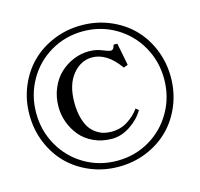

<svg xmlns="http://www.w3.org/2000/svg" viewBox="-107 -842 1012 971"><g transform="rotate(-15 399.5 -357.0)"><path d="M57.6 -209.7Q29.3 -278.3 29.3 -356.4Q29.3 -434.6 57.6 -503.2Q85.9 -571.8 135 -620.8Q184.1 -669.9 252.7 -698.2Q321.3 -726.6 399.4 -726.6Q477.5 -726.6 546.1 -698.2Q614.7 -669.9 663.8 -620.8Q712.9 -571.8 741.2 -503.2Q769.5 -434.6 769.5 -356.4Q769.5 -278.3 741.2 -209.7Q712.9 -141.1 663.8 -92Q614.7 -43 546.1 -14.6Q477.5 13.7 399.4 13.7Q321.3 13.7 252.7 -14.6Q184.1 -43 135 -92Q85.9 -141.1 57.6 -209.7ZM108.6 -527.1Q64.5 -449.2 64.5 -356.4Q64.5 -263.7 108.6 -185.8Q152.8 -107.9 229.7 -62.7Q306.6 -17.6 399.4 -17.6Q492.2 -17.6 569.1 -62.7Q646 -107.9 690.2 -185.8Q734.4 -263.7 734.4 -356.4Q734.4 -449.2 690.2 -527.1Q646 -605 569.1 -650.1Q492.2 -695.3 399.4 -695.3Q306.6 -695.3 229.7 -650.1Q152.8 -605 108.6 -527.1ZM181.6 -357.4Q181.6 -410.2 200.7 -454.8Q219.7 -499.5 251 -528.6Q282.2 -557.6 321.3 -573.7Q360.4 -589.8 401.9 -589.8Q440.4 -589.8 473.1 -575.7Q500.5 -564 512.2 -564Q526.4 -564 532.2 -589.8H551.8L574.7 -472.7L552.2 -464.4Q487.3 -555.7 409.7 -555.7Q350.1 -555.7 307.4 -503.2Q264.6 -450.7 264.6 -358.4Q264.6 -312.5 274.2 -277.6Q283.7 -242.7 298.1 -222.2Q312.5 -201.7 332.5 -188.7Q352.5 -175.8 370.8 -171.4Q389.2 -167 409.2 -167Q456.1 -167 493.9 -190.9Q531.7 -214.8 555.7 -249L570.3 -237.3Q545.9 -194.3 499 -163.1Q452.1 -131.8 402.3 -131.8Q349.6 -131.8 306.6 -151.9Q263.7 -171.9 237.1 -204.3Q210.4 -236.8 196 -276.4Q181.6 -315.9 181.6 -357.4Z"/></g></svg>

Font: Theano Old Style
Style: Regular
Weight: 400
Designer: Alexey Kryukov
Version: Version 2.00